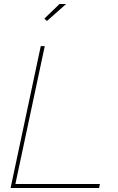

<svg xmlns="http://www.w3.org/2000/svg" viewBox="-20 -941 592 961"><path d="M184 -710H204L57 -20H480L476 0H33ZM215 -836 202 -848 278 -921H311Z"/></svg>

Font: Raleway Thin Thin
Style: Italic
Weight: 250
Italic angle: -12°
Version: Version 4.026